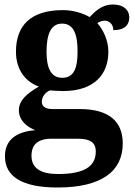

<svg xmlns="http://www.w3.org/2000/svg" viewBox="-20 -594 600 854"><path d="M236 240C433 240 526 167 526 44C526 -52 467 -109 334 -109H213C185 -109 166 -119 166 -141C166 -165 183 -184 202 -192C214 -191 245 -189 260 -189C399 -189 462 -263 462 -364C462 -413 440 -461 413 -491C420 -497 435 -502 446 -502C465 -502 484 -487 484 -460C539 -460 555 -487 555 -517C555 -548 531 -574 483 -574C443 -574 414 -556 379 -518C349 -535 307 -549 260 -549C117 -549 51 -481 51 -364C51 -283 94 -230 153 -209C101 -179 64 -148 64 -104C64 -57 101 -29 137 -15C50 -8 2 30 2 101C2 192 79 240 236 240ZM257 -248C205 -248 187 -294 187 -364C187 -437 204 -489 256 -489C309 -489 325 -439 325 -365C325 -293 310 -248 257 -248ZM238 180C161 180 120 154 120 99C120 34 169 23 209 23H325C379 23 406 38 406 80C406 146 355 180 238 180Z"/></svg>

Font: Noto Serif NP Hmong
Style: Bold
Weight: 700
Designer: Dalton Maag Ltd
Foundry: Dalton Maag Ltd
Version: Version 1.001